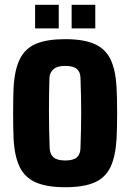

<svg xmlns="http://www.w3.org/2000/svg" viewBox="-20 -774 545 804"><path d="M253 10Q176.5 10 130.5 -10Q84.5 -30 62.8 -74.2Q41 -118.5 37 -191Q36 -210 35.5 -239.2Q35 -268.5 35 -301.2Q35 -334 35.5 -363Q36 -392 37 -410Q41.5 -483.5 63.5 -527.5Q85.5 -571.5 131.2 -590.8Q177 -610 253 -610Q331 -610 376.5 -589.5Q422 -569 443 -525Q464 -481 468 -410Q469 -391 469.8 -361.5Q470.5 -332 470.5 -299.5Q470.5 -267 469.8 -238Q469 -209 468 -191Q463.5 -118.5 442.5 -74.2Q421.5 -30 376 -10Q330.5 10 253 10ZM253 -102Q287.5 -102 302 -115.2Q316.5 -128.5 317 -153Q318.5 -197.5 319.2 -234.2Q320 -271 320 -304.8Q320 -338.5 319.2 -373.2Q318.5 -408 317 -448Q316.5 -472 302 -485Q287.5 -498 253 -498Q219.5 -498 203.8 -484Q188 -470 187 -448Q186 -417.5 185.5 -382.2Q185 -347 185 -309Q185 -271 185.8 -231.8Q186.5 -192.5 188 -153Q189 -128.5 204.2 -115.2Q219.5 -102 253 -102ZM280 -655V-754H379V-655ZM127 -655V-754H226V-655Z"/></svg>

Font: Big Shoulders Text Thin Black
Style: Regular
Weight: 900
Version: Version 2.002